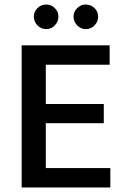

<svg xmlns="http://www.w3.org/2000/svg" viewBox="-20 -831 546 851"><path d="M76 -630H466V-544H183V-370H440V-285H183V-86H469V0H76ZM130 -758Q130 -779 146 -795Q162 -811 185 -811Q207 -811 223 -795Q239 -779 239 -758Q239 -735 223 -718.5Q207 -702 185 -702Q162 -702 146 -718.5Q130 -735 130 -758ZM306 -758Q306 -779 322 -795Q338 -811 360 -811Q383 -811 399 -795Q415 -779 415 -758Q415 -735 399 -718.5Q383 -702 360 -702Q338 -702 322 -718.5Q306 -735 306 -758Z"/></svg>

Font: Ek Mukta Medium
Style: Regular
Weight: 500
Designer: Girish Dalvi and Yashodeep Gholap
Foundry: Ek Type
Version: Version 2.538;PS 1.002;hotconv 16.6.51;makeotf.lib2.5.65220;